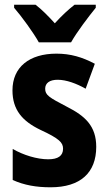

<svg xmlns="http://www.w3.org/2000/svg" viewBox="-20 -786 461 816"><path d="M145 -606H282C306 -649 356 -715 387 -753V-766H297C269 -744 244 -721 213 -687C184 -719 157 -746 131 -766H40V-753C72 -716 123 -646 145 -606ZM389 -162C389 -250 342 -293 265 -332C188 -372 172 -382 172 -409C172 -433 191 -447 225 -447C262 -447 305 -431 344 -409L383 -515C330 -543 280 -558 220 -558C105 -558 33 -501 33 -402C33 -319 75 -271 152 -234C232 -197 248 -180 248 -154C248 -124 227 -109 185 -109C137 -109 79 -127 34 -153V-21C83 1 134 10 195 10C322 10 389 -52 389 -162Z"/></svg>

Font: Noto Sans Bengali Condensed
Style: Bold
Weight: 700
Width: 3
Designer: Joana Ranito - Universal Thirst; Jelle Bosma - Monotype Design Team
Foundry: Universal Thirst ehf.
Version: Version 3.000